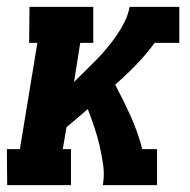

<svg xmlns="http://www.w3.org/2000/svg" viewBox="-35 -540 555 560"><path d="M-14 0 -15 -105H23L74 -415H50L51 -520H237V-415H199L181 -301Q197 -317 213.5 -333Q230 -349 246.5 -366Q263 -383 278 -401Q293 -419 306 -438Q319 -457 329 -477.5Q339 -498 343 -520H488V-415H416Q392 -382 362.5 -351.5Q333 -321 301 -293Q325 -248 346 -201.5Q367 -155 380 -105H423V0H265Q270 -30 266 -58.5Q262 -87 255.5 -115Q249 -143 240 -169.5Q231 -196 221 -222Q206 -209 190.5 -195.5Q175 -182 159 -169L148 -105H172V0Z"/></svg>

Font: Iosevka Curly Slab Extrabold
Style: Italic
Weight: 800
Italic angle: -9°
Monospace: yes
Designer: Belleve Invis
Foundry: Belleve Invis
Version: Version 22.1.2; ttfautohint (v1.8.4)